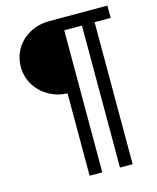

<svg xmlns="http://www.w3.org/2000/svg" viewBox="-124 -805 828 1014"><g transform="rotate(-15 290.0 -298.0)"><path d="M238.3 -326.2Q182.1 -328.6 136 -355.2Q89.8 -381.8 63 -426.3Q36.1 -470.7 36.1 -524.4Q36.1 -579.6 63.5 -624.3Q90.8 -668.9 138.2 -694.3Q185.5 -719.7 244.1 -719.7H561.5V-652.3H473.6V124H404.3V-652.3H307.6V124H238.3Z"/></g></svg>

Font: Reddit Sans Vanilla
Style: Regular
Weight: 400
Designer: Stephen Hutchings
Foundry: Reddit
Version: Version 1.013